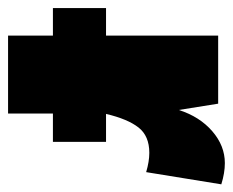

<svg xmlns="http://www.w3.org/2000/svg" viewBox="-72 -520 591 488"><g transform="rotate(90 224.0 -275.5)"><path d="M448 -542 417 -351Q390 -359 368 -359Q325 -359 303.5 -331.5Q282 -304 269 -249H340V-114H268V0H70V-114H0V-249H70V-534H243L259 -434Q276 -487 313 -519Q350 -551 394 -551Q419 -551 448 -542Z"/></g></svg>

Font: FiraGO Heavy
Style: Regular
Weight: 900
Designer: bBox Type
Foundry: bBox Type GmbH
Version: Version 1.001